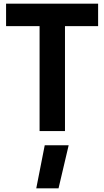

<svg xmlns="http://www.w3.org/2000/svg" viewBox="-20 -712 566 1043"><path d="M223 77H353L298 311H177ZM13 -570H195V0H333V-570H513V-692H13Z"/></svg>

Font: RazerF5
Style: Bold
Weight: 700
Foundry: Razer Inc.
Version: Version 1.000;PS 001.001;hotconv 1.0.56